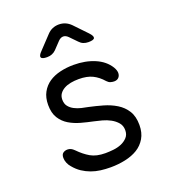

<svg xmlns="http://www.w3.org/2000/svg" viewBox="-143 -889 887 1004"><g transform="rotate(-20 300.0 -387.5)"><path d="M301 10Q272 10 245 6.5Q218 3 193.5 -6Q169 -15 147 -29.5Q125 -44 106 -67Q96 -78 90 -92.5Q84 -107 84 -121Q84 -140 94.5 -147.5Q105 -155 119 -155Q129 -155 137.5 -151Q146 -147 156 -137Q186 -106 218 -87.5Q250 -69 300 -69Q320 -69 344 -71.5Q368 -74 388.5 -82.5Q409 -91 423.5 -106.5Q438 -122 438 -147Q438 -172 423.5 -189Q409 -206 388 -217.5Q367 -229 343 -235.5Q319 -242 300 -246Q266 -253 231.5 -262.5Q197 -272 168.5 -289Q140 -306 122 -334.5Q104 -363 104 -408Q104 -449 120 -478Q136 -507 162.5 -525Q189 -543 225 -551.5Q261 -560 300 -560Q366 -560 417.5 -538Q469 -516 495 -474Q501 -464 503.5 -455.5Q506 -447 506 -441Q506 -426 497 -416Q488 -406 471 -406Q462 -406 451.5 -409Q441 -412 432 -422Q407 -451 376.5 -466Q346 -481 300 -481Q276 -481 255 -477Q234 -473 218 -464Q202 -455 192.5 -441.5Q183 -428 183 -409Q183 -386 194.5 -371.5Q206 -357 223.5 -348Q241 -339 261.5 -334Q282 -329 300 -326Q337 -318 375.5 -307Q414 -296 446 -276.5Q478 -257 497.5 -226Q517 -195 517 -147Q517 -104 499 -73.5Q481 -43 451.5 -25Q422 -7 382.5 1.5Q343 10 301 10ZM185 -645Q157 -645 152.5 -655.5Q148 -666 168 -686L235 -757Q248 -771 264.5 -778Q281 -785 300 -785Q319 -785 335.5 -778Q352 -771 366 -757L433 -687Q453 -666 449 -655.5Q445 -645 415 -645Q400 -645 387.5 -650Q375 -655 365 -666L327 -705Q314 -718 300 -718Q286 -718 273 -705L235 -665Q225 -655 212.5 -650Q200 -645 185 -645Z"/></g></svg>

Font: Maple Mono NL Light
Style: Regular
Weight: 300
Monospace: yes
Designer: subframe7536
Version: Version 7.000